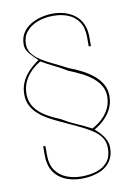

<svg xmlns="http://www.w3.org/2000/svg" viewBox="-91 -739 670 938"><g transform="rotate(-10 244.5 -270.5)"><path d="M238.5 139Q258.5 139 280.5 135.5Q302.5 132 323.8 124Q345 116 362.2 101.5Q379.5 87 389.8 65.2Q400 43.5 400 13Q400 -4 394.2 -18.8Q388.5 -33.5 379.2 -46Q370 -58.5 359.8 -68.8Q349.5 -79 340.5 -86Q346.5 -90 358.5 -97.8Q370.5 -105.5 384.5 -118Q398.5 -130.5 411.2 -147.5Q424 -164.5 432.2 -186.5Q440.5 -208.5 440.5 -235.5Q440.5 -268 426 -293.8Q411.5 -319.5 386.8 -340Q362 -360.5 331 -376.5Q300 -392.5 267 -404.5Q231.5 -423.5 198.5 -439Q165.5 -454.5 139.5 -471Q113.5 -487.5 98 -507.8Q82.5 -528 82.5 -555.5Q82.5 -591.5 103.2 -616.8Q124 -642 159 -655.5Q194 -669 237.5 -669Q279 -669 312 -655.5Q345 -642 364 -612.8Q383 -583.5 383 -536V-491.5H394V-536Q394 -574.5 381.2 -601.8Q368.5 -629 346.2 -646.2Q324 -663.5 296 -671.8Q268 -680 237.5 -680Q207.5 -680 178.2 -672.5Q149 -665 124.8 -650Q100.5 -635 86 -611.5Q71.5 -588 71.5 -555.5Q71.5 -540 78.5 -526.8Q85.5 -513.5 95.5 -502.5Q105.5 -491.5 114.8 -483Q124 -474.5 129 -468Q116.5 -460 100 -446.2Q83.5 -432.5 68 -413.8Q52.5 -395 42.2 -370.2Q32 -345.5 32 -314.5Q32 -284 44 -260Q56 -236 77 -217Q98 -198 125.5 -182.5Q153 -167 183 -153.5Q227 -133 264.5 -115.5Q302 -98 330 -80.2Q358 -62.5 373.5 -40Q389 -17.5 389 13.5Q389 55.5 369.2 80.5Q349.5 105.5 315.2 116.8Q281 128 238.5 128Q199.5 128 165.5 114.8Q131.5 101.5 110.8 72.5Q90 43.5 90 -5V-49.5H79V-5Q79 35 92.2 62.5Q105.5 90 128.5 107Q151.5 124 180 131.5Q208.5 139 238.5 139ZM331 -93.5Q296.5 -112 259.2 -128Q222 -144 186 -166Q146.5 -181.5 114 -201.5Q81.5 -221.5 62.5 -249Q43.5 -276.5 43 -314Q43 -344.5 53 -368.8Q63 -393 78.2 -411.2Q93.5 -429.5 109.5 -441.8Q125.5 -454 137.5 -460.5Q168.5 -442 200.8 -426.5Q233 -411 264.5 -391.5Q298 -378.5 328 -363.2Q358 -348 380.8 -329Q403.5 -310 416.5 -287.2Q429.5 -264.5 429.5 -236Q429.5 -205.5 418.8 -181.5Q408 -157.5 392 -139.8Q376 -122 359.2 -110.5Q342.5 -99 331 -93.5Z"/></g></svg>

Font: Anybody Thin
Style: Regular
Weight: 100
Designer: Tyler Finck
Foundry: Etcetera Type Company
Version: Version 1.114;gftools[0.9.25]